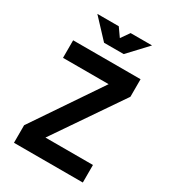

<svg xmlns="http://www.w3.org/2000/svg" viewBox="-213 -1012 1011 1125"><g transform="rotate(30 293.0 -449.0)"><path d="M62.5 0V-118.7L371.1 -574.7H62.5V-693.4H518.6V-574.7L207 -118.7H528.3V0ZM226.6 -771.5 107.9 -898.4H252.9L293 -841.3L333 -898.4H478L359.4 -771.5Z"/></g></svg>

Font: Cascadia Mono
Style: Bold
Weight: 700
Monospace: yes
Designer: Aaron Bell
Foundry: Saja Typeworks
Version: Version 2404.023; ttfautohint (v1.8.4)